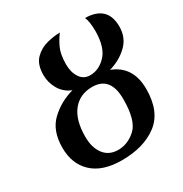

<svg xmlns="http://www.w3.org/2000/svg" viewBox="-170 -855 948 993"><g transform="rotate(-30 304.0 -358.5)"><path d="M275 8Q406 8 486.5 -53Q567 -114 567 -249Q567 -385 454 -428Q518 -446 563 -489Q608 -532 608 -598Q608 -723 476 -725Q489 -697 489 -638Q488 -543 446.5 -499Q405 -455 352 -455Q313 -455 292 -487Q271 -519 271 -566Q271 -626 288.5 -663Q306 -700 326 -725Q293 -725 249.5 -714.5Q206 -704 174 -672Q142 -640 142 -576Q142 -532 165 -492Q188 -452 233 -434Q155 -413 97 -358.5Q39 -304 39 -202Q39 -105 99.5 -48.5Q160 8 275 8ZM285 -48Q230 -48 200 -87.5Q170 -127 170 -192Q170 -292 212.5 -345Q255 -398 329 -398Q438 -398 438 -263Q438 -136 390.5 -92Q343 -48 285 -48Z"/></g></svg>

Font: Noto Serif SemiCondensed Semi
Style: Italic
Weight: 600
Width: 4
Italic angle: -12°
Designer: Monotype Design Team
Foundry: Monotype Imaging Inc.
Version: Version 1.901